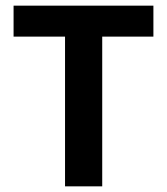

<svg xmlns="http://www.w3.org/2000/svg" viewBox="-20 -659 590 679"><path d="M341.5 0H210V-614.5H341.5ZM522.5 -529.5H28V-639H522.5Z"/></svg>

Font: Anek Kannada SemiBold
Style: Regular
Weight: 600
Version: Version 1.003